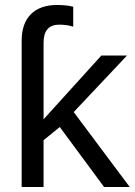

<svg xmlns="http://www.w3.org/2000/svg" viewBox="-20 -751 541 771"><path d="M387 -528H490L276 -301L501 0H398L220 -241L155 -188V0H67V-587Q67 -657 104 -694Q141 -731 210 -731Q226 -731 242 -729.5Q258 -728 274 -724V-644Q248 -652 218 -652Q155 -652 155 -580V-272Z"/></svg>

Font: Libra Sans
Style: Regular
Weight: 400
Foundry: Context Ltd
Version: Version 1.000; ttfautohint (v1.3)